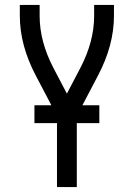

<svg xmlns="http://www.w3.org/2000/svg" viewBox="-20 -550 540 775"><path d="M210 205V-82L125 -244Q60 -367 60 -486V-530H140V-486Q140 -383 195 -277L250 -172L305 -277Q360 -383 360 -486V-530H440V-486Q440 -367 375 -244L290 -82V205ZM119 -53V-125H381V-53Z"/></svg>

Font: Iosevka SS01
Style: Regular
Weight: 400
Monospace: yes
Designer: Belleve Invis
Foundry: Belleve Invis
Version: 2.3.3; ttfautohint (v1.8.3)